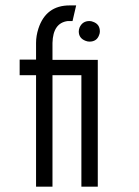

<svg xmlns="http://www.w3.org/2000/svg" viewBox="-20 -700 522 720"><path d="M53.7 -418H115.2V0H176.8V-418H285.2V0H346.7V-475.6H176.8V-539.1Q178.7 -614.3 234.4 -621.1H252L265.6 -679.7H241.2Q152.3 -679.7 124 -592.8Q115.2 -565.4 115.2 -539.1V-476.6H53.7ZM275.4 -582Q275.4 -556.6 300.8 -546.9Q308.6 -543.9 315.4 -543.9Q342.8 -543.9 351.6 -568.4Q354.5 -575.2 354.5 -582Q354.5 -609.4 329.1 -618.2Q322.3 -621.1 315.4 -621.1Q289.1 -621.1 278.3 -596.7Q275.4 -588.9 275.4 -582Z"/></svg>

Font: Post No Bills Colombo Medium
Style: Regular
Weight: 500
Designer: Kosala Senevirathne, Siva Puranthara, Lasantha Premarathna, Tharique Azeez
Foundry: Mooniak
Version: Version 1.220 ; ttfautohint (v1.6)